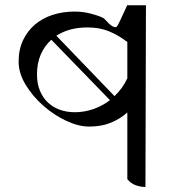

<svg xmlns="http://www.w3.org/2000/svg" viewBox="-20 -735 720 763"><path d="M558 8Q538 8 519 1Q500 -6 486 -23V-288Q458 -263 421 -247.5Q384 -232 334 -232Q292 -232 243 -255Q194 -278 152 -315Q110 -352 82 -398Q54 -444 54 -490Q54 -538 71.5 -575Q89 -612 119 -637.5Q149 -663 189.5 -676Q230 -689 276 -689Q310 -689 340 -681Q389 -668 396 -659Q431 -619 444 -629Q448 -631 486 -715L484 -714H560ZM277 -289Q315 -289 351 -301.5Q387 -314 417 -337L184 -577Q157 -553 142 -518.5Q127 -484 127 -439Q127 -403 138.5 -375Q150 -347 170 -328Q190 -309 217.5 -299Q245 -289 277 -289ZM486 -568Q451 -595 413.5 -610.5Q376 -626 327 -626Q255 -626 204 -593L435 -353Q451 -368 464 -386Q477 -404 486 -424Z"/></svg>

Font: uoriya85
Style: Book
Weight: 400
Designer: Jelle Bosma - Monotype Design Team
Foundry: Monotype Imaging Inc.
Version: Version 2.003